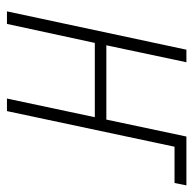

<svg xmlns="http://www.w3.org/2000/svg" viewBox="-22 -548 569 566"><g transform="rotate(90 263.0 -264.5)"><path d="M13 0 126 -529H163L113 -293H332L382 -529H526L519 -494H412L307 0H270L325 -259H106L50 0Z"/></g></svg>

Font: Noto Sans Condensed ExtraLight
Style: Italic
Weight: 200
Width: 3
Italic angle: -12°
Designer: Monotype Design Team
Foundry: Monotype Imaging Inc.
Version: Version 2.013; ttfautohint (v1.8.4.7-5d5b)